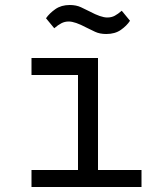

<svg xmlns="http://www.w3.org/2000/svg" viewBox="-20 -748 640 768"><path d="M106 -68H292V-448H106V-516H372V-68H546V0H106ZM405 -612Q379 -612 360 -621Q341 -630 325 -638Q280 -662 255 -662Q239 -662 225.5 -655Q212 -648 197 -635L164 -675Q178 -695 201.5 -711.5Q225 -728 259 -728Q285 -728 304 -719Q323 -710 339 -702Q384 -678 409 -678Q426 -678 439 -685Q452 -692 467 -705L500 -665Q487 -645 463.5 -628.5Q440 -612 405 -612Z"/></svg>

Font: Lilex Nerd Font
Style: Regular
Weight: 400
Designer: Mike Abbink, Paul van der Laan, Pieter van Rosmalen, Mikhael Khrustik
Foundry: Mikhael Khrustik
Version: Version 2.400; ttfautohint (v1.8.4.7-5d5b);Nerd Fonts 3.3.0